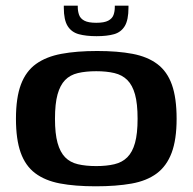

<svg xmlns="http://www.w3.org/2000/svg" viewBox="-20 -647 676 674"><path d="M316 7Q243 7 190.5 -3Q138 -13 103.5 -39Q69 -65 52.5 -111.5Q36 -158 36 -230Q36 -304 53.5 -350.5Q71 -397 106.5 -422.5Q142 -448 195.5 -458Q249 -468 321 -468Q393 -468 445.5 -458Q498 -448 532.5 -422Q567 -396 583.5 -349.5Q600 -303 600 -230Q600 -157 582.5 -110.5Q565 -64 530 -38Q495 -12 441.5 -2.5Q388 7 316 7ZM318 -64Q354 -64 381.5 -70.5Q409 -77 427 -95Q445 -113 454 -145.5Q463 -178 463 -230Q463 -283 454 -315.5Q445 -348 427 -366Q409 -384 381.5 -390.5Q354 -397 318 -397Q281 -397 253.5 -390.5Q226 -384 208.5 -366Q191 -348 182 -315.5Q173 -283 173 -230Q173 -178 182 -145.5Q191 -113 208.5 -95Q226 -77 253.5 -70.5Q281 -64 318 -64ZM319 -520Q282 -520 256.5 -527Q231 -534 217.5 -555.5Q204 -577 204 -620V-627H253V-622Q253 -608 257.5 -595Q262 -582 276 -574.5Q290 -567 318 -567Q346 -567 360 -574.5Q374 -582 378.5 -594.5Q383 -607 383 -622V-627H431V-620Q431 -577 418 -555.5Q405 -534 380.5 -527Q356 -520 319 -520Z"/></svg>

Font: Genos SemiBold
Style: Regular
Weight: 600
Designer: Robert E. Leuschke
Foundry: Robert E. Leuschke
Version: Version 1.010